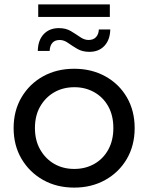

<svg xmlns="http://www.w3.org/2000/svg" viewBox="-20 -848 675 874"><path d="M318 6Q238 6 176 -29Q114 -64 78 -125Q42 -186 42 -265Q42 -344 78 -405Q114 -466 176 -500.5Q238 -535 318 -535Q397 -535 459.5 -500.5Q522 -466 557.5 -405Q593 -344 593 -265Q593 -186 557.5 -125Q522 -64 459.5 -29Q397 6 318 6ZM318 -79Q369 -79 409.5 -102Q450 -125 473 -167Q496 -209 496 -265Q496 -322 473 -363.5Q450 -405 409.5 -428Q369 -451 319 -451Q267 -451 227 -428Q187 -405 163 -363.5Q139 -322 139 -265Q139 -209 163 -167Q187 -125 227 -102Q267 -79 318 -79ZM387 -612Q355 -612 332 -625.5Q309 -639 290 -652.5Q271 -666 252 -666Q230 -666 218.5 -653Q207 -640 206 -616H152Q153 -665 179 -692.5Q205 -720 248 -720Q280 -720 302.5 -706.5Q325 -693 344.5 -679.5Q364 -666 383 -666Q405 -666 417 -679Q429 -692 430 -714H482Q481 -667 455.5 -639.5Q430 -612 387 -612ZM154 -771V-828H480V-771Z"/></svg>

Font: Montserrat Z Med
Style: Regular
Weight: 500
Designer: Julieta Ulanovsky
Foundry: Julieta Ulanovsky
Version: Version 8.000